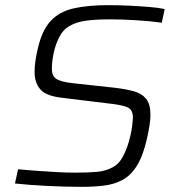

<svg xmlns="http://www.w3.org/2000/svg" viewBox="-20 -716 679 744"><path d="M297 8Q234 8 163 4.5Q92 1 38 -5L50 -60Q84 -57 124 -54Q164 -51 202.5 -49Q241 -47 270 -47Q321 -47 355.5 -50Q390 -53 419 -69Q441 -81 455.5 -108Q470 -135 479 -166Q488 -197 491.5 -223.5Q495 -250 495 -261Q495 -291 473.5 -300.5Q452 -310 393 -316L221 -337Q158 -344 136 -370Q114 -396 114 -437Q114 -456 117 -478Q120 -500 126 -525Q142 -598 176 -634.5Q210 -671 265 -683.5Q320 -696 399 -696Q439 -696 481 -694Q523 -692 559 -689Q595 -686 618 -681L607 -628Q566 -634 509.5 -637.5Q453 -641 406 -641Q348 -641 311 -635.5Q274 -630 249 -615Q225 -602 210 -573Q195 -544 188 -510.5Q181 -477 181 -450Q181 -421 198.5 -410Q216 -399 259 -394L424 -376Q467 -371 498 -362.5Q529 -354 546 -333.5Q563 -313 563 -270Q563 -253 559.5 -230.5Q556 -208 550 -181Q535 -114 511.5 -75.5Q488 -37 456 -19.5Q424 -2 384.5 3Q345 8 297 8Z"/></svg>

Font: Saira Light
Style: Italic
Weight: 300
Italic angle: -12°
Designer: Hector Gatti with collaboration of the Omnibus-Type team
Foundry: Omnibus-Type
Version: Version 1.100; ttfautohint (v1.8.3)